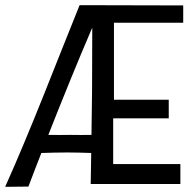

<svg xmlns="http://www.w3.org/2000/svg" viewBox="-33 -716 748 743"><path d="M275 -696C181 -464 90 -223 -13 7L77 6C93 -37 110 -80 127 -124C161 -125 195 -126 228 -126C259 -126 290 -125 320 -124C320 -84 318 -44 318 -4H665V-81H405V-258H620V-330H408V-628H676V-695ZM324 -609C324 -401 323 -298 321 -194C294 -193 267 -194 239 -194C210 -194 182 -193 154 -194C209 -333 265 -472 324 -609Z"/></svg>

Font: Englebert
Style: Regular
Weight: 400
Designer: Astigmatic (AOETI)
Foundry: Astigmatic (AOETI)
Version: Version 1.000